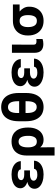

<svg xmlns="http://www.w3.org/2000/svg" viewBox="1143 -1897 951 3277"><g transform="rotate(-90 1618.5 -258.5)"><path d="M152.8 -268.1Q99.1 -283.2 71.5 -314.9Q43.9 -346.7 43.9 -384.8Q43.9 -432.6 74 -467Q104 -501.5 157.5 -519.3Q210.9 -537.1 280.3 -537.1Q343.3 -537.1 393.6 -518.1Q443.8 -499 473.9 -463.4Q503.9 -427.7 506.8 -378.9H366.2Q363.3 -404.8 338.6 -418.2Q314 -431.6 273.4 -431.6Q244.6 -431.6 224.1 -423.6Q203.6 -415.5 193.1 -402.3Q182.6 -389.2 182.6 -373Q182.6 -348.6 206.5 -334.5Q230.5 -320.3 273.4 -320.3H348.6V-222.7H273.4Q231.4 -222.7 202.4 -206.1Q173.3 -189.5 172.9 -158.2Q173.3 -141.1 185.3 -127.2Q197.3 -113.3 219.7 -105Q242.2 -96.7 273.4 -96.7Q322.3 -96.7 347.2 -110.8Q372.1 -125 376 -153.3H514.6Q512.2 -101.6 480.2 -64.7Q448.2 -27.8 395.8 -9Q343.3 9.8 280.3 9.8Q211.4 9.8 155.5 -9.3Q99.6 -28.3 67.4 -63.2Q35.2 -98.1 35.2 -144.5Q35.2 -189 64.2 -221.4Q93.3 -253.9 152.8 -268.1Z M842.8 -537.1Q925.3 -537.1 978.3 -500.5Q1031.2 -463.9 1055.7 -401.4Q1080.1 -338.9 1080.1 -258.8V-250Q1080.1 -171.9 1054.7 -113.3Q1029.3 -54.7 981.9 -22.5Q934.6 9.8 870.1 9.8Q788.6 9.8 742.7 -46.9L743.2 197.3H602.5V-280.3Q602.5 -362.3 631.8 -420.2Q661.1 -478 715.1 -507.6Q769 -537.1 842.8 -537.1ZM742.2 -244.1Q743.2 -186 765.4 -145.8Q787.6 -105.5 840.8 -105.5Q893.6 -105.5 916.5 -147Q939.5 -188.5 938.5 -250V-258.8Q938.5 -329.6 914.8 -373.3Q891.1 -417 838.9 -417Q789.1 -417 765.6 -375.2Q742.2 -333.5 742.2 -267.6Z M1430.7 9.8Q1356.9 9.8 1302.5 -23.2Q1248 -56.2 1217.8 -123.8Q1187.5 -191.4 1187.5 -292V-412.1Q1187.5 -512.2 1217.5 -579.8Q1247.6 -647.5 1301.8 -680.7Q1356 -713.9 1428.7 -713.9Q1501.5 -713.9 1555.7 -680.7Q1609.9 -647.5 1639.9 -579.8Q1669.9 -512.2 1669.9 -412.1V-292Q1669.9 -191.4 1640.4 -123.8Q1610.8 -56.2 1557.1 -23.2Q1503.4 9.8 1430.7 9.8ZM1428.7 -597.7Q1328.1 -597.7 1328.1 -433.6V-407.2H1529.3V-433.6Q1529.3 -597.7 1428.7 -597.7ZM1430.7 -107.4Q1529.3 -107.4 1529.3 -274.4V-297.9H1328.1V-274.4Q1328.1 -107.4 1430.7 -107.4Z M1895 -268.1Q1841.3 -283.2 1813.7 -314.9Q1786.1 -346.7 1786.1 -384.8Q1786.1 -432.6 1816.2 -467Q1846.2 -501.5 1899.7 -519.3Q1953.1 -537.1 2022.5 -537.1Q2085.4 -537.1 2135.7 -518.1Q2186 -499 2216.1 -463.4Q2246.1 -427.7 2249 -378.9H2108.4Q2105.5 -404.8 2080.8 -418.2Q2056.2 -431.6 2015.6 -431.6Q1986.8 -431.6 1966.3 -423.6Q1945.8 -415.5 1935.3 -402.3Q1924.8 -389.2 1924.8 -373Q1924.8 -348.6 1948.7 -334.5Q1972.7 -320.3 2015.6 -320.3H2090.8V-222.7H2015.6Q1973.6 -222.7 1944.6 -206.1Q1915.5 -189.5 1915 -158.2Q1915.5 -141.1 1927.5 -127.2Q1939.5 -113.3 1961.9 -105Q1984.4 -96.7 2015.6 -96.7Q2064.5 -96.7 2089.4 -110.8Q2114.3 -125 2118.2 -153.3H2256.8Q2254.4 -101.6 2222.4 -64.7Q2190.4 -27.8 2137.9 -9Q2085.4 9.8 2022.5 9.8Q1953.6 9.8 1897.7 -9.3Q1841.8 -28.3 1809.6 -63.2Q1777.3 -98.1 1777.3 -144.5Q1777.3 -189 1806.4 -221.4Q1835.4 -253.9 1895 -268.1Z M2496.1 -530.3 2494.1 -165Q2494.1 -134.3 2507.8 -122.8Q2521.5 -111.3 2549.8 -111.3Q2561.5 -111.3 2572.5 -112.3Q2583.5 -113.3 2591.8 -114.3V-7.8Q2555.2 5.9 2504.9 5.9Q2433.6 5.9 2394.5 -31.2Q2355.5 -68.4 2355.5 -147.5V-530.3Z M2900.4 -513.7H3180.7V-399.4H3060.1Q3097.2 -370.1 3119.9 -328.9Q3142.6 -287.6 3142.6 -242.2V-232.4Q3142.6 -164.1 3114 -108.9Q3085.4 -53.7 3031 -22Q2976.6 9.8 2901.4 9.8Q2823.2 9.8 2766.8 -23.9Q2710.4 -57.6 2680.9 -116.9Q2651.4 -176.3 2651.4 -251V-262.7Q2651.4 -335 2680.7 -391.8Q2710 -448.7 2766.1 -481.2Q2822.3 -513.7 2900.4 -513.7ZM2901.4 -104.5Q2953.1 -104.5 2976.1 -144.5Q2999 -184.6 2999 -251V-262.7Q2999 -324.2 2975.8 -361.8Q2952.6 -399.4 2900.4 -399.4Q2845.7 -399.4 2820.3 -361.3Q2794.9 -323.2 2794.9 -262.7V-251Q2794.9 -184.6 2820.3 -144.5Q2845.7 -104.5 2901.4 -104.5Z"/></g></svg>

Font: WEMIX Pretendard
Style: Bold
Weight: 700
Designer: Base glyphs from Inter by Rasmus Andersson; Hangeul glyphs from Noto Sans CJK(Source Han Sans) by Jang Soo-young and Kan
Foundry: Kil Hyung-jin
Version: Version 1.000